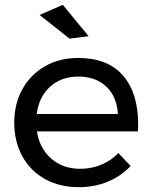

<svg xmlns="http://www.w3.org/2000/svg" viewBox="-20 -772 628 795"><path d="M552 -258Q552 -238 551 -228H133Q144 -157 192.5 -115Q241 -73 312 -73Q359 -73 399.5 -90Q440 -107 470 -138L521 -85Q482 -43 427 -20Q372 3 305 3Q227 3 166.5 -30.5Q106 -64 72.5 -125Q39 -186 39 -264Q39 -342 72.5 -402.5Q106 -463 166 -497.5Q226 -532 303 -532Q426 -532 489 -459.5Q552 -387 552 -258ZM468 -300Q464 -372 420 -413.5Q376 -455 304 -455Q234 -455 187.5 -413Q141 -371 132 -300ZM240 -752 347 -622 268 -612 144 -710Z"/></svg>

Font: Montserrat
Style: Regular
Weight: 400
Designer: Julieta Ulanovsky
Foundry: Julieta Ulanovsky
Version: Version 6.001